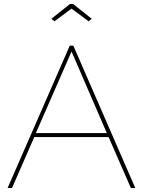

<svg xmlns="http://www.w3.org/2000/svg" viewBox="-20 -938 714 958"><path d="M328 -710H346L655 0H633L522 -254H151L40 0H18ZM513 -274 337 -681 159 -274ZM236 -844 329 -918H345L438 -844L422 -832L337 -895L252 -832Z"/></svg>

Font: Raleway Thin Thin
Style: Regular
Weight: 250
Version: Version 4.026